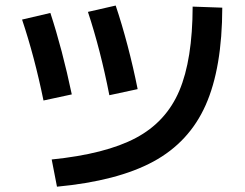

<svg xmlns="http://www.w3.org/2000/svg" viewBox="-20 -708 904 709"><path d="M691.4 -683.6 800.8 -679.7Q800.3 -457 739.5 -320.1Q678.7 -183.1 546.1 -111.3Q413.6 -39.6 190.4 -18.6L170.9 -119.1Q369.6 -139.2 481.4 -198.5Q593.3 -257.8 642.1 -372.8Q690.9 -487.8 691.4 -683.6ZM61.5 -635.7 166 -660.2Q210 -525.9 245.1 -359.4L140.6 -336.9Q107.4 -499 61.5 -635.7ZM304.7 -664.1 407.2 -687.5Q430.2 -619.1 451.2 -539.3Q472.2 -459.5 488.3 -378.9L383.8 -356.4Q351.1 -523.9 304.7 -664.1Z"/></svg>

Font: Pretendard GOV SemiBold
Style: Regular
Weight: 600
Designer: Base glyphs from Inter by Rasmus Andersson; Hangeul glyphs from Noto Sans CJK(Source Han Sans) by Jang Soo-young and Kan
Foundry: Kil Hyung-jin
Version: Version 1.309